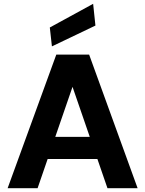

<svg xmlns="http://www.w3.org/2000/svg" viewBox="-20 -986 761 1006"><path d="M20 0 275 -700H447L701 0H543L360 -531L177 0ZM131 -153 170 -269H538L577 -153ZM252 -743 241 -842 468 -966 480 -852Z"/></svg>

Font: DM Sans 16pt Black
Style: Regular
Weight: 900
Version: Version 4.004;gftools[0.9.30]